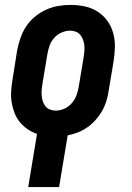

<svg xmlns="http://www.w3.org/2000/svg" viewBox="-20 -548 540 783"><path d="M95 215 131 -2Q110 -9 92 -21.5Q74 -34 60.5 -50.5Q47 -67 39 -88Q31 -109 27.5 -131Q24 -153 25.5 -176.5Q27 -200 31 -223L50 -343Q55 -368 63.5 -393Q72 -418 86.5 -440Q101 -462 122 -479.5Q143 -497 167 -508Q191 -519 216.5 -523.5Q242 -528 267 -528Q297 -528 325.5 -522Q354 -516 377.5 -501Q401 -486 417.5 -463.5Q434 -441 441.5 -413.5Q449 -386 448.5 -356Q448 -326 443 -297L423 -177Q420 -156 413.5 -135Q407 -114 396 -95Q385 -76 370 -59Q355 -42 336.5 -29Q318 -16 297.5 -8Q277 0 256 4L221 215ZM207 -97Q225 -97 242 -104.5Q259 -112 272 -126.5Q285 -141 291.5 -158.5Q298 -176 301 -194L321 -314Q323 -326 324 -338Q325 -350 324 -362Q323 -374 319 -385Q315 -396 308 -405Q301 -414 290 -418.5Q279 -423 267 -423Q249 -423 231.5 -415.5Q214 -408 201 -393.5Q188 -379 182 -361.5Q176 -344 173 -326L153 -206Q151 -194 150 -182Q149 -170 150 -158Q151 -146 154.5 -135Q158 -124 165 -115Q172 -106 183.5 -101.5Q195 -97 207 -97Z"/></svg>

Font: Iosevka Term Curly XBd Obl
Style: Regular
Weight: 800
Italic angle: -9°
Designer: Belleve Invis
Foundry: Belleve Invis
Version: Version 32.3.0